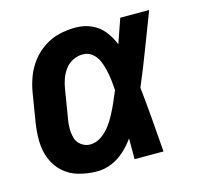

<svg xmlns="http://www.w3.org/2000/svg" viewBox="-85 -628 747 725"><g transform="rotate(-15 288.0 -265.0)"><path d="M210 8Q238 8 266 -3.5Q294 -15 316.5 -35.5Q339 -56 357 -81Q357 -40 357 0H470Q465 -64 460 -127.5Q455 -191 448 -255Q477 -323 503 -392Q529 -461 556 -530H443Q427 -483 410 -435Q399 -463 380 -487.5Q361 -512 332 -525Q303 -538 270 -538Q239 -538 207.5 -531Q176 -524 147.5 -505.5Q119 -487 98.5 -460.5Q78 -434 66.5 -403.5Q55 -373 50 -342L32 -232Q26 -195 26.5 -158.5Q27 -122 40 -89.5Q53 -57 78.5 -34Q104 -11 139 -1.5Q174 8 210 8ZM210 -97Q191 -97 175.5 -108.5Q160 -120 155 -138Q150 -156 150 -175.5Q150 -195 154 -215L172 -325Q175 -344 181.5 -362.5Q188 -381 200.5 -398Q213 -415 231.5 -424Q250 -433 270 -433Q291 -433 306.5 -420.5Q322 -408 330 -389.5Q338 -371 342.5 -351.5Q347 -332 349.5 -311.5Q352 -291 353 -271Q344 -249 334.5 -227.5Q325 -206 314 -185Q303 -164 288.5 -144.5Q274 -125 253.5 -111Q233 -97 210 -97Z"/></g></svg>

Font: Iosevka Sparkle
Style: Bold Italic
Weight: 700
Italic angle: -9°
Designer: Belleve Invis
Foundry: Belleve Invis
Version: Version 4.5.0; ttfautohint (v1.8.3)